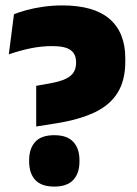

<svg xmlns="http://www.w3.org/2000/svg" viewBox="-20 -673 507 708"><path d="M113.5 -206.5V-356.5L164 -365.5Q202.5 -372.5 223.2 -382.8Q244 -393 252.2 -407.5Q260.5 -422 260.5 -440V-444Q260.5 -473.5 240.5 -488.2Q220.5 -503 172.5 -503Q132.5 -503 92.5 -494.8Q52.5 -486.5 12.5 -472.5L31.5 -620.5Q51 -628.5 78.8 -636Q106.5 -643.5 140 -648.2Q173.5 -653 210 -653Q326.5 -653 384.2 -603Q442 -553 442 -458V-446Q442 -376.5 413.5 -330.8Q385 -285 328.8 -258.5Q272.5 -232 189 -218.5ZM180 15Q132.5 15 110 -9.5Q87.5 -34 87.5 -77V-82.5Q87.5 -125.5 110 -150Q132.5 -174.5 180 -174.5Q227.5 -174.5 250.2 -150Q273 -125.5 273 -82.5V-77Q273 -34 250.2 -9.5Q227.5 15 180 15Z"/></svg>

Font: Anek Gurmukhi Medium ExtraBold
Style: Regular
Weight: 800
Version: Version 1.003